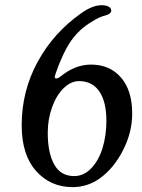

<svg xmlns="http://www.w3.org/2000/svg" viewBox="-20 -727 561 756"><path d="M65.4 -233.9Q65.4 -368.2 128.2 -483.4Q190.9 -598.6 300.3 -675.3Q343.8 -706.5 380.9 -706.5Q397 -706.5 407.5 -700.9Q418 -695.3 418 -686Q418 -672.4 396.5 -666.5Q372.1 -661.1 343.3 -642.6Q293 -613.3 260.7 -567.4Q228.5 -521.5 199.7 -439.5Q195.3 -425.3 195.3 -424.8Q195.3 -418 202.1 -418Q208.5 -418 220.7 -427.7Q276.9 -472.7 338.4 -472.7Q412.1 -472.7 456.3 -421.9Q500.5 -371.1 500.5 -279.8Q500.5 -205.1 463.6 -133.8Q426.8 -62.5 370.6 -22.9Q322.8 9.8 266.1 9.8Q178.7 9.8 122.1 -53.7Q65.4 -117.2 65.4 -233.9ZM168 -204.1Q168 -125.5 193.4 -79.6Q218.8 -33.7 272 -33.7Q310.5 -33.7 340.1 -65.2Q369.6 -96.7 384.3 -145.8Q398.9 -194.8 398.9 -251.5Q398.9 -326.2 371.1 -366.9Q343.3 -407.7 291 -407.7Q259.3 -407.7 230.7 -379.9Q202.1 -352.1 185.1 -304.9Q168 -257.8 168 -204.1Z"/></svg>

Font: Cooper* Medium
Style: Italic
Weight: 500
Italic angle: -7°
Designer: Owen Earl
Foundry: indestructible type*
Version: Version 0.001